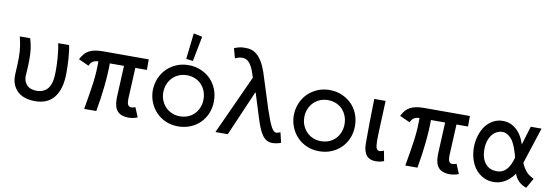

<svg xmlns="http://www.w3.org/2000/svg" viewBox="-59 -1235 4810 1668"><g transform="rotate(10 2346.5 -401.5)"><path d="M75 -179Q75 -191 76 -208.5Q77 -226 78 -247Q79 -268 80 -291Q81 -314 81 -336Q81 -396 74 -440.5Q67 -485 57 -523H149Q155 -502 159.5 -483Q164 -464 167.5 -442Q171 -420 172.5 -395Q174 -370 174 -337Q174 -315 173 -293Q172 -271 171 -252Q170 -233 169 -217.5Q168 -202 167 -191Q168 -162 177.5 -141.5Q187 -121 202 -108Q217 -95 238 -89Q259 -83 283 -83Q349 -84 383 -129Q417 -174 417 -275Q417 -278 417 -281Q417 -302 416.5 -330Q416 -358 413.5 -389Q411 -420 407 -454Q403 -488 396 -523H492Q498 -497 501.5 -465Q505 -433 507.5 -400.5Q510 -368 510.5 -336.5Q511 -305 511 -279Q511 -206 495 -151.5Q479 -97 449.5 -61.5Q420 -26 378.5 -9Q337 8 284 8Q242 8 203.5 -2.5Q165 -13 137 -36Q109 -59 92 -94.5Q75 -130 75 -179Z M1108 8Q1079 8 1054 0Q1029 -8 1012 -26Q995 -44 987.5 -71Q980 -98 980 -132Q980 -140 980 -149L993 -428H868Q868 -382 865 -334Q862 -278 856 -222Q850 -166 842 -110.5Q834 -55 824 0H717Q728 -65 738 -122.5Q748 -180 755 -234.5Q762 -289 765 -340Q767 -373 767 -406Q767 -417 767 -428Q756 -427 747 -426Q732 -423 721.5 -417Q711 -411 703 -401Q695 -391 689 -376L598 -417Q613 -446 630 -466Q647 -486 670.5 -498Q694 -510 723.5 -515.5Q753 -521 791 -521H1195V-428H1093L1080 -157Q1080 -150 1080 -144Q1080 -112 1089.5 -98Q1099 -84 1118 -84Q1126 -84 1135.5 -86.5Q1145 -89 1153 -92L1188 -8Q1178 -3 1155.5 2.5Q1133 8 1108 8Z M1546 8Q1488 8 1439 -12.5Q1390 -33 1354 -69.5Q1318 -106 1297.5 -155Q1277 -204 1276 -261Q1277 -319 1297.5 -368.5Q1318 -418 1354 -454Q1390 -490 1439 -511Q1488 -532 1546 -532Q1604 -532 1654 -511Q1704 -490 1740 -454Q1776 -418 1796 -368.5Q1816 -319 1816 -261Q1816 -204 1796 -155Q1776 -106 1740 -69.5Q1704 -33 1654 -12.5Q1604 8 1546 8ZM1618 -795 1575 -574 1515 -582 1541 -811ZM1546 -81Q1585 -81 1618 -94.5Q1651 -108 1674 -132Q1697 -156 1710.5 -189Q1724 -222 1724 -261Q1724 -301 1710.5 -334.5Q1697 -368 1674 -392Q1651 -416 1618 -429.5Q1585 -443 1546 -443Q1509 -443 1476.5 -429.5Q1444 -416 1420.5 -392Q1397 -368 1383 -334.5Q1369 -301 1369 -261Q1369 -222 1383 -189Q1397 -156 1420.5 -132Q1444 -108 1476.5 -94.5Q1509 -81 1546 -81Z M2378 8Q2350 8 2328 -4Q2306 -16 2287.5 -42.5Q2269 -69 2253 -109.5Q2237 -150 2220 -206L2160 -398H2156L1984 0H1875L2113 -521L2106 -543Q2097 -574 2085.5 -599Q2074 -624 2061 -641Q2048 -658 2032 -667Q2016 -676 1997 -676Q1974 -676 1958.5 -671Q1943 -666 1931 -660L1907 -745Q1924 -753 1946 -759Q1968 -765 1992 -765Q1999 -765 2007 -765Q2009 -765 2012 -765Q2050 -765 2079 -750Q2108 -735 2132 -705.5Q2156 -676 2175 -633Q2194 -590 2210 -535L2294 -271Q2313 -215 2327 -179.5Q2341 -144 2353 -123Q2365 -102 2375.5 -94Q2386 -86 2397 -86Q2404 -87 2413 -89.5Q2422 -92 2432 -96L2453 -7Q2440 -1 2418.5 3.5Q2397 8 2378 8Z M2790 8Q2732 8 2683 -12.5Q2634 -33 2598 -69.5Q2562 -106 2541.5 -155Q2521 -204 2520 -261Q2521 -319 2541.5 -368.5Q2562 -418 2598 -454Q2634 -490 2683 -511Q2732 -532 2790 -532Q2848 -532 2898 -511Q2948 -490 2984 -454Q3020 -418 3040 -368.5Q3060 -319 3060 -261Q3060 -204 3040 -155Q3020 -106 2984 -69.5Q2948 -33 2898 -12.5Q2848 8 2790 8ZM2790 -81Q2829 -81 2862 -94.5Q2895 -108 2918 -132Q2941 -156 2954.5 -189Q2968 -222 2968 -261Q2968 -301 2954.5 -334.5Q2941 -368 2918 -392Q2895 -416 2862 -429.5Q2829 -443 2790 -443Q2753 -443 2720.5 -429.5Q2688 -416 2664.5 -392Q2641 -368 2627 -334.5Q2613 -301 2613 -261Q2613 -222 2627 -189Q2641 -156 2664.5 -132Q2688 -108 2720.5 -94.5Q2753 -81 2790 -81Z M3288 8Q3264 8 3243.5 0.5Q3223 -7 3209 -23.5Q3195 -40 3187 -66.5Q3179 -93 3179 -128Q3179 -269 3180 -317.5Q3181 -366 3182 -417Q3183 -468 3184 -523H3284Q3283 -480 3280.5 -428.5Q3278 -377 3276 -327.5Q3274 -278 3272.5 -236.5Q3271 -195 3271 -171Q3272 -118 3280.5 -102Q3289 -86 3307 -84Q3316 -86 3326 -88.5Q3336 -91 3345 -95L3362 -6Q3345 2 3325 5Q3305 8 3288 8Z M3941 8Q3912 8 3887 0Q3862 -8 3845 -26Q3828 -44 3820.5 -71Q3813 -98 3813 -132Q3813 -140 3813 -149L3826 -428H3701Q3701 -382 3698 -334Q3695 -278 3689 -222Q3683 -166 3675 -110.5Q3667 -55 3657 0H3550Q3561 -65 3571 -122.5Q3581 -180 3588 -234.5Q3595 -289 3598 -340Q3600 -373 3600 -406Q3600 -417 3600 -428Q3589 -427 3580 -426Q3565 -423 3554.5 -417Q3544 -411 3536 -401Q3528 -391 3522 -376L3431 -417Q3446 -446 3463 -466Q3480 -486 3503.5 -498Q3527 -510 3556.5 -515.5Q3586 -521 3624 -521H4028V-428H3926L3913 -157Q3913 -150 3913 -144Q3913 -112 3922.5 -98Q3932 -84 3951 -84Q3959 -84 3968.5 -86.5Q3978 -89 3986 -92L4021 -8Q4011 -3 3988.5 2.5Q3966 8 3941 8Z M4618 8 4598 0Q4580 -8 4564.5 -20Q4549 -32 4535.5 -49Q4522 -66 4513 -88Q4512 -93 4510 -98Q4491 -69 4466 -47Q4438 -21 4402.5 -6.5Q4367 8 4327 8Q4280 8 4240 -12Q4200 -32 4171 -67Q4142 -102 4126 -151Q4110 -200 4109 -258Q4110 -316 4125.5 -365.5Q4141 -415 4168.5 -451.5Q4196 -488 4235 -508.5Q4274 -529 4320 -529Q4365 -529 4400.5 -509.5Q4436 -490 4462.5 -458Q4489 -426 4505 -383Q4511 -370 4515 -356L4565 -521H4660L4556 -201Q4566 -178 4576 -161Q4588 -142 4600 -128Q4612 -114 4623.5 -105.5Q4635 -97 4645 -92L4668 -80ZM4466 -198Q4472 -215 4477 -231Q4474 -244 4471 -258Q4464 -284 4454.5 -309.5Q4445 -335 4433.5 -358Q4422 -381 4406 -397.5Q4390 -414 4371.5 -424Q4353 -434 4329 -434Q4307 -434 4284 -423Q4261 -412 4243 -390.5Q4225 -369 4213.5 -335.5Q4202 -302 4202 -257Q4202 -214 4213 -182Q4224 -150 4242.5 -129.5Q4261 -109 4285.5 -99Q4310 -89 4338 -89Q4376 -89 4400.5 -105Q4425 -121 4441 -145.5Q4457 -170 4466 -198Z"/></g></svg>

Font: Rising Sun Medium
Style: Regular
Weight: 500
Designer: Matt McInerney, Pablo Impallari, Rodrigo Fuenzalida (Raleway font), Stephen Hutchings (Greek), Cristiano Sobral (main ch
Foundry: The Rising Sun Project Authors
Version: Version 4.327; ttfautohint (v1.8.4.7-5d5b-dirty)